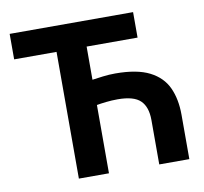

<svg xmlns="http://www.w3.org/2000/svg" viewBox="-78 -777 917 861"><g transform="rotate(-10 381.0 -346.5)"><path d="M213 0V-577H20V-693H582V-577H350V-426Q371 -429 399 -432.5Q427 -436 455 -436Q554 -436 611 -407Q668 -378 692 -325.5Q716 -273 716 -202V0H579V-202Q579 -262 549 -291Q519 -320 446 -320Q419 -320 392.5 -317Q366 -314 350 -311V0Z"/></g></svg>

Font: Ubuntu Sans
Style: Bold
Weight: 700
Designer: Dalton Maag Ltd
Foundry: Dalton Maag Ltd
Version: Version 1.006; ttfautohint (v1.8.4.7-5d5b)